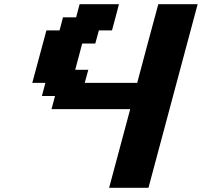

<svg xmlns="http://www.w3.org/2000/svg" viewBox="-20 -895 962 915"><path d="M500 0H687.5Q726.6 -146 804.7 -437.5Q882.8 -729 921.9 -875H734.4Q717.3 -812.5 683.8 -687.5Q650.4 -562.5 633.8 -500H383.8L400.9 -562.5H338.4Q344.2 -583.5 355.2 -625Q366.2 -666.5 371.6 -687.5H434.1L451.2 -750H513.7Q519.5 -771 530.5 -812.5Q541.5 -854 546.9 -875H359.4L342.8 -812.5H280.3L263.7 -750H201.2Q189.9 -708.5 167.5 -625Q145 -541.5 133.8 -500H196.3L179.7 -437.5H242.2L225.6 -375H600.6Q584 -312.5 550.3 -187.5Q516.6 -62.5 500 0Z"/></svg>

Font: Faithful 32x
Style: SemiboldOblique
Weight: 400
Foundry: Faithful Resource Pack
Version: Version 1.0; January 27, 2023